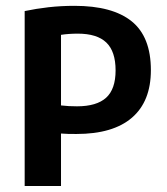

<svg xmlns="http://www.w3.org/2000/svg" viewBox="-20 -622 558 642"><path d="M62.5 0V-585Q100.5 -593 142.2 -597.8Q184 -602.5 229 -602.5Q356 -602.5 420.2 -550.8Q484.5 -499 484.5 -387.5Q484.5 -283 421.2 -228.5Q358 -174 235.5 -174Q221 -174 208.8 -174.2Q196.5 -174.5 184 -175.5V0ZM237.5 -266.5Q303 -266.5 334.8 -295.2Q366.5 -324 366.5 -386.5Q366.5 -450 335.5 -479.8Q304.5 -509.5 240 -509.5Q225 -509.5 210.8 -508.5Q196.5 -507.5 184 -505.5V-269.5Q197 -268 210.2 -267.2Q223.5 -266.5 237.5 -266.5Z"/></svg>

Font: Encode Sans SC Condensed SemiBold
Style: Regular
Weight: 600
Width: 3
Designer: Multiple Designers
Foundry: Impallari Type
Version: Version 3.002